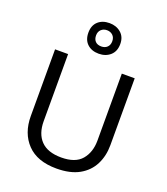

<svg xmlns="http://www.w3.org/2000/svg" viewBox="-175 -1115 1082 1246"><g transform="rotate(20 365.5 -492.5)"><path d="M640 -252Q640 -178 610 -118.5Q580 -59 518.5 -24.5Q457 10 362 10Q229 10 159.5 -62.5Q90 -135 90 -254V-714H180V-251Q180 -164 226.5 -116Q273 -68 367 -68Q464 -68 507.5 -119.5Q551 -171 551 -252V-714H640ZM365 -784Q316 -784 286 -812Q256 -840 256 -890Q256 -940 286 -967.5Q316 -995 365 -995Q412 -995 444 -967.5Q476 -940 476 -891Q476 -840 444.5 -812Q413 -784 365 -784ZM365 -834Q390 -834 405.5 -849Q421 -864 421 -890Q421 -916 405 -931Q389 -946 365 -946Q341 -946 325 -931Q309 -916 309 -890Q309 -864 323.5 -849Q338 -834 365 -834Z"/></g></svg>

Font: Noto Sans Thai Looped
Style: Regular
Weight: 400
Designer: Sasikarn Vongin, Ben Mitchell
Foundry: The Fontpad Ltd
Version: Version 1.001; ttfautohint (v1.8.4.7-5d5b)